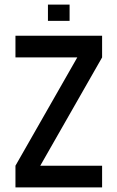

<svg xmlns="http://www.w3.org/2000/svg" viewBox="-20 -811 508 831"><path d="M421.9 -656.2V-562.5L154.3 -93.8H421.9V0H46.9V-93.8L314.5 -562.5H46.9V-656.2ZM187.5 -720.7V-791H281.2V-720.7Z"/></svg>

Font: Lambda
Style: Regular
Weight: 400
Designer: GGBotNet
Version: 0.22